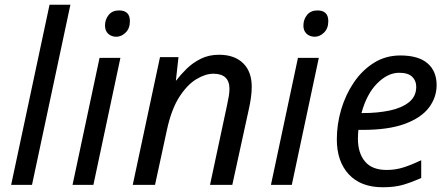

<svg xmlns="http://www.w3.org/2000/svg" viewBox="-20 -780 1892 810"><path d="M27 0 189 -760H277L115 0Z M471 -625Q450 -625 436.5 -637.5Q423 -650 423 -672Q423 -698 438.5 -717Q454 -736 482 -736Q528 -736 528 -691Q528 -660 510 -642.5Q492 -625 471 -625ZM286 0 400 -536H488L374 0Z M540 0 655 -539H733L722 -440H723Q742 -465 767.5 -490Q793 -515 827 -532Q861 -549 904 -549Q969 -549 1005.5 -513.5Q1042 -478 1042 -414Q1042 -391 1038.5 -367Q1035 -343 1031 -325L960 0H866L938 -337Q943 -360 945.5 -375.5Q948 -391 948 -405Q948 -469 880 -469Q847 -469 808.5 -446Q770 -423 736.5 -371Q703 -319 684 -231L634 0Z M1308 -625Q1287 -625 1273.5 -637.5Q1260 -650 1260 -672Q1260 -698 1275.5 -717Q1291 -736 1319 -736Q1365 -736 1365 -691Q1365 -660 1347 -642.5Q1329 -625 1308 -625ZM1123 0 1237 -536H1325L1211 0Z M1595 10Q1502 10 1451.5 -44.5Q1401 -99 1401 -192Q1401 -256 1419.5 -318.5Q1438 -381 1473 -432.5Q1508 -484 1557.5 -515Q1607 -546 1669 -546Q1745 -546 1783.5 -513Q1822 -480 1822 -421Q1822 -369 1789.5 -326Q1757 -283 1688 -257.5Q1619 -232 1509 -232H1492Q1491 -223 1490.5 -213Q1490 -203 1490 -195Q1490 -134 1520 -98.5Q1550 -63 1611 -63Q1649 -63 1683 -74Q1717 -85 1757 -104V-29Q1719 -12 1682.5 -1Q1646 10 1595 10ZM1505 -303H1512Q1572 -303 1623 -313.5Q1674 -324 1705 -348.5Q1736 -373 1736 -414Q1736 -440 1718.5 -456.5Q1701 -473 1664 -473Q1616 -473 1571.5 -428.5Q1527 -384 1505 -303Z"/></svg>

Font: Noto Sans IKEA
Style: Italic
Weight: 400
Italic angle: -12°
Designer: Monotype Design Team
Foundry: Monotype Imaging Inc.
Version: Version 2.001